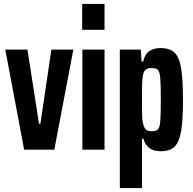

<svg xmlns="http://www.w3.org/2000/svg" viewBox="-20 -763 982 979"><path d="M7 -510H120L179 -132H186L242 -510H354L257 0H103Z M399 -743H513V-611H399ZM400 -510H513V0H400Z M698 -510 702 -449H710Q718 -487 742 -502.5Q766 -518 798 -518Q844 -518 868.5 -496Q893 -474 903 -418.5Q913 -363 913 -255Q913 -150 903.5 -94.5Q894 -39 870.5 -15.5Q847 8 800 8Q763 8 741.5 -8Q720 -24 711 -56H704V196H591V-510ZM800 -255Q800 -335 797 -366.5Q794 -398 785 -407Q776 -416 752 -416Q733 -416 722.5 -407.5Q712 -399 708 -375Q705 -359 704.5 -327.5Q704 -296 704 -255Q704 -214 704.5 -183Q705 -152 708 -140Q713 -113 723 -103.5Q733 -94 752 -94Q776 -94 785 -103Q794 -112 797 -143.5Q800 -175 800 -255Z"/></svg>

Font: Saira ExtraCondensed
Style: Bold
Weight: 700
Width: 2
Designer: Hector Gatti with collaboration of the Omnibus-Type team
Foundry: Omnibus-Type
Version: Version 0.072; ttfautohint (v1.8)